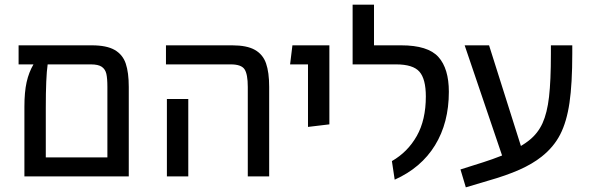

<svg xmlns="http://www.w3.org/2000/svg" viewBox="-20 -759 2532 826"><path d="M534 -385V0H85V-300Q85 -363 94.5 -405.5Q104 -448 124 -482H60V-564H375Q439 -564 473.5 -544Q508 -524 521 -485.5Q534 -447 534 -385ZM442 -82V-385Q442 -422 437.5 -441.5Q433 -461 418 -471.5Q403 -482 371 -482H185Q177 -427 177 -294V-82Z M1046 -385Q1046 -440 1032 -461Q1018 -482 973 -482H694V-564H979Q1042 -564 1076.5 -544.5Q1111 -525 1124.5 -486.5Q1138 -448 1138 -385V0H1046ZM698 -333H790V0H698Z M1305 -482H1228L1238 -564H1397V-224L1305 -213Z M1666 -66Q1734 -105 1773 -174Q1812 -243 1812 -344Q1812 -419 1784.5 -450.5Q1757 -482 1684 -482H1497V-739H1589V-564H1706Q1821 -564 1866 -514Q1911 -464 1911 -364Q1911 -231 1851.5 -134Q1792 -37 1678 14Z M2442 -564V-529Q2442 -399 2430 -317Q2418 -235 2390 -180.5Q2362 -126 2310 -85Q2271 -54 2215 -29Q2159 -4 2078 19L1984 47L1961 -30L2059 -61Q2097 -73 2140 -90L1979 -564H2084L2221 -131Q2241 -143 2256 -155Q2294 -185 2314 -229Q2334 -273 2342 -342.5Q2350 -412 2350 -527V-564Z"/></svg>

Font: FiraGO
Style: Regular
Weight: 400
Designer: bBox Type
Foundry: bBox Type GmbH
Version: Version 1.001;April 20, 2020;FontCreator 12.0.0.2555 64-bit